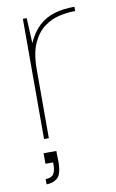

<svg xmlns="http://www.w3.org/2000/svg" viewBox="-81 -558 477 788"><g transform="rotate(-10 157.0 -164.0)"><path d="M70 0V-501H86L91 -396Q110 -439 138 -465Q166 -491 203 -502Q240 -513 287 -513V-495H280Q253 -495 220 -487.5Q187 -480 157.5 -458.5Q128 -437 109 -395.5Q90 -354 90 -286V0ZM48 185V163Q72 163 81 149.5Q90 136 90 113V101H58V57H111Q111 69 111.5 80Q112 91 112 100Q112 154 93.5 169.5Q75 185 48 185Z"/></g></svg>

Font: DM Sans 18pt Thin
Style: Regular
Weight: 250
Designer: Colophon Foundry, Jonny Pinhorn
Foundry: Colophon Foundry
Version: Version 4.004;gftools[0.9.30]